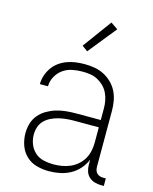

<svg xmlns="http://www.w3.org/2000/svg" viewBox="-114 -828 729 913"><g transform="rotate(15 250.0 -372.0)"><path d="M214 8Q184 8 154.5 0Q125 -8 103 -29Q81 -50 71 -79Q61 -108 61 -138Q61 -163 68 -186.5Q75 -210 90.5 -228.5Q106 -247 127.5 -259.5Q149 -272 172 -279Q195 -286 219.5 -288.5Q244 -291 268 -291H391V-348Q391 -367 387.5 -386Q384 -405 375.5 -422.5Q367 -440 353.5 -453.5Q340 -467 323 -476Q306 -485 287 -488Q268 -491 248 -491Q223 -491 198 -486Q173 -481 152.5 -466.5Q132 -452 119.5 -429Q107 -406 107 -381H67Q67 -403 74 -424Q81 -445 93.5 -463Q106 -481 124 -494Q142 -507 162.5 -514.5Q183 -522 204.5 -525Q226 -528 248 -528Q273 -528 297 -524Q321 -520 343 -509Q365 -498 382.5 -481Q400 -464 411 -442.5Q422 -421 426.5 -396.5Q431 -372 431 -348V-71Q431 -63 433.5 -54.5Q436 -46 442 -40Q448 -34 456.5 -31.5Q465 -29 473 -29H486V8H473Q457 8 441 3.5Q425 -1 413 -12Q401 -23 396 -39Q391 -55 391 -71V-96Q381 -71 362.5 -50Q344 -29 320 -16Q296 -3 269 2.5Q242 8 214 8ZM227 -29Q248 -29 269 -32.5Q290 -36 309.5 -44.5Q329 -53 345 -67Q361 -81 371.5 -99Q382 -117 386.5 -138Q391 -159 391 -180V-255H268Q249 -255 230 -253Q211 -251 193 -246.5Q175 -242 157.5 -233.5Q140 -225 126.5 -211.5Q113 -198 107 -179.5Q101 -161 101 -142Q101 -118 110 -95Q119 -72 137 -56Q155 -40 179 -34.5Q203 -29 227 -29ZM244 -590 216 -610 320 -752 355 -728Z"/></g></svg>

Font: Iosevka SS18 Extralight
Style: Regular
Weight: 200
Monospace: yes
Designer: Belleve Invis
Foundry: Belleve Invis
Version: Version 25.1.1; ttfautohint (v1.8.4)